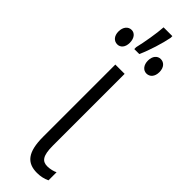

<svg xmlns="http://www.w3.org/2000/svg" viewBox="-293 -779 788 788"><g transform="rotate(45 101.5 -385.0)"><path d="M149 -780H98C96 -744 85 -680 76 -643V-632H105C123 -671 142 -733 149 -770ZM13 -680C-7 -680 -21 -663 -21 -637C-21 -612 -7 -596 13 -596C31 -596 45 -611 45 -637C45 -664 31 -680 13 -680ZM182 -680C163 -680 149 -664 149 -638C149 -613 163 -596 182 -596C202 -596 216 -612 216 -638C216 -665 201 -680 182 -680ZM120 -532H66V-113C66 -23 95 10 153 10C173 10 191 6 208 -2V-49C199 -44 180 -39 164 -39C135 -39 120 -56 120 -115Z"/></g></svg>

Font: Noto Sans UI Condensed Light
Style: Regular
Weight: 300
Width: 3
Designer: Monotype Design Team
Foundry: Monotype Imaging Inc.
Version: Version 1.901